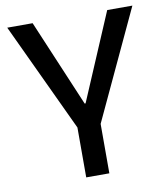

<svg xmlns="http://www.w3.org/2000/svg" viewBox="-80 -767 727 834"><g transform="rotate(-10 284.0 -350.0)"><path d="M8 -700H120L282 -317H286L449 -700H560L335 -218H234ZM233 -269H335V0H233Z"/></g></svg>

Font: Pathway Extreme Medium
Style: Regular
Weight: 500
Designer: Eduardo Rodriguez Tunni
Foundry: Eduardo Rodriguez Tunni
Version: Version 1.001;gftools[0.9.26]